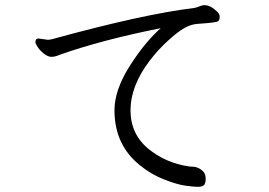

<svg xmlns="http://www.w3.org/2000/svg" viewBox="-20 -709 1040 743"><path d="M129 -560 165 -555Q170 -555 180 -557Q537 -655 731 -678Q741 -680 749.5 -683.5Q758 -687 767 -689H771Q794 -689 818 -666Q829 -657 830 -647V-642Q830 -627 818.5 -624.5Q807 -622 787 -620Q767 -618 743.5 -616.5Q720 -615 694.5 -601Q669 -587 630.5 -552Q592 -517 559 -474Q485 -376 485 -282Q485 -188 558 -130Q614 -86 684 -70Q710 -64 726 -64Q742 -64 759 -52Q776 -40 776 -18.5Q776 3 768 8.5Q760 14 745 14Q730 14 697.5 9.5Q665 5 615 -14.5Q565 -34 522 -69Q423 -148 423 -282Q423 -360 481 -452Q539 -544 602 -600Q372 -554 211 -497Q193 -489 179.5 -489Q166 -489 151 -500.5Q136 -512 126.5 -526Q117 -540 117 -546Q117 -560 129 -560Z"/></svg>

Font: LXGW WenKai Lite
Style: Regular
Weight: 400
Designer: LXGW / Fontworks Inc.
Foundry: LXGW / Fontworks Inc.
Version: Version 1.511; March 25, 2025